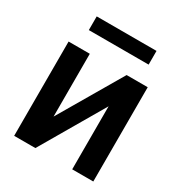

<svg xmlns="http://www.w3.org/2000/svg" viewBox="-167 -817 872 932"><g transform="rotate(30 269.0 -351.0)"><path d="M166.5 -176.5 372.9 -528.4H491.1V0H372.9V-353.3L166.5 0H47.6V-528.4H166.5ZM440 -702.4V-625.7H104.8V-702.4Z"/></g></svg>

Font: Interface Medium
Style: Regular
Weight: 500
Designer: Rasmus Andersson
Foundry: rsms
Version: Version 1.8